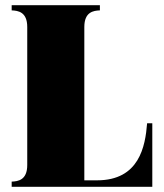

<svg xmlns="http://www.w3.org/2000/svg" viewBox="-20 -720 634 740"><path d="M547 -245C540 -156 517 -25 354 -25H305V-616C305 -674 340 -679 365 -680V-700H25V-680C50 -679 85 -674 85 -616V-84C85 -26 50 -21 25 -20V0H567V-245Z"/></svg>

Font: Sprat Condensed Black
Style: Regular
Weight: 900
Designer: Ethan Nakache
Foundry: Collletttivo
Version: Version 2.000;Glyphs 3.2 (3217)